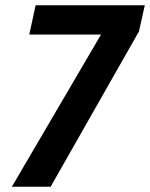

<svg xmlns="http://www.w3.org/2000/svg" viewBox="-20 -708 569 728"><path d="M25 0 363 -577H91L115 -688H529L507 -589L172 0Z"/></svg>

Font: Saira SemiCondensed SemiBold
Style: Italic
Weight: 600
Width: 4
Italic angle: -12°
Designer: Hector Gatti with collaboration of the Omnibus-Type team
Foundry: Omnibus-Type
Version: Version 1.101